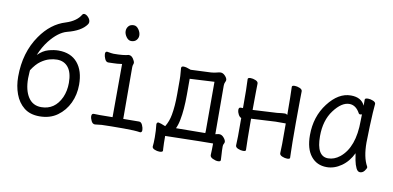

<svg xmlns="http://www.w3.org/2000/svg" viewBox="-76 -949 2652 1294"><g transform="rotate(10 1250.0 -302.0)"><path d="M229 17Q164 17 123 -16Q82 -49 62 -103.5Q42 -158 42 -222Q42 -387 125 -506Q195 -607 295 -637Q367 -660 395 -708Q399 -715 407 -715Q421 -715 435.5 -699.5Q450 -684 450 -667Q450 -658 444 -650Q409 -600 314 -576Q255 -560 197 -487Q164 -445 140 -387Q174 -421 211.5 -431.5Q249 -442 280 -442Q365 -442 410.5 -388Q456 -334 456 -239Q456 -171 429 -113.5Q402 -56 351.5 -19.5Q301 17 229 17ZM230 -46Q323 -46 366 -139Q386 -184 386 -239Q386 -309 358 -344.5Q330 -380 281 -380Q257 -380 229.5 -372.5Q202 -365 172 -344Q142 -323 113 -278L112 -266Q110 -244 110 -222Q110 -141 141 -93.5Q172 -46 230 -46Z M607 6Q591 6 582 -12.5Q573 -31 573 -45Q573 -63 588 -63L628 -62L716 -63Q717 -110 717 -427Q681 -422 658 -422Q635 -422 623 -421Q608 -421 599.5 -440.5Q591 -460 591 -474Q591 -491 604 -491Q638 -485 648 -485Q717 -485 751 -495Q774 -495 788 -466Q794 -455 794 -449Q794 -442 791 -435.5Q788 -429 788 -416Q788 -129 789 -64Q884 -64 897 -65Q912 -65 920.5 -45.5Q929 -26 929 -12Q929 5 916 5Q881 -1 804 -1Q709 -1 653 1ZM750 -590Q731 -590 716.5 -610Q702 -630 702 -650Q702 -669 714 -683.5Q726 -698 750 -698Q769 -698 783.5 -677.5Q798 -657 798 -636Q798 -618 785.5 -604Q773 -590 750 -590Z M1067 111Q1051 111 1034 104Q1017 97 1017 85Q1020 62 1020 22Q1020 -26 1015 -66Q1015 -81 1027 -81H1031L1032 -80Q1044 -78 1065 -69L1076 -65Q1099 -103 1107 -149Q1118 -209 1118 -291V-387Q1118 -417 1115.5 -438Q1113 -459 1113 -469Q1113 -482 1128 -482Q1138 -482 1149.5 -479Q1161 -476 1179 -469L1318 -475Q1341 -477 1356.5 -481.5Q1372 -486 1382 -486Q1398 -486 1412.5 -470.5Q1427 -455 1427 -442Q1427 -436 1422 -426.5Q1417 -417 1417 -402Q1417 -101 1418 -81Q1418 -75 1418 -70Q1422 -70 1426 -72Q1438 -75 1445 -75Q1462 -75 1476 -58.5Q1490 -42 1490 -30Q1490 -23 1485.5 -16Q1481 -9 1481 2Q1481 33 1483 56L1485 95Q1485 106 1467 106Q1451 106 1431.5 97Q1412 88 1412 74Q1414 36 1414 -6Q1395 -7 1087 0Q1087 57 1089 86L1090 100Q1090 111 1067 111ZM1150 -64 1350 -66Q1351 -73 1351 -81V-417L1183 -408V-301Q1183 -195 1169 -126Q1163 -92 1150 -64Z M1621 8Q1605 8 1587 0.5Q1569 -7 1569 -20Q1569 -45 1571 -83V-208Q1559 -212 1550.5 -228.5Q1542 -245 1542 -258Q1542 -276 1555 -276H1571Q1571 -377 1570.5 -398Q1570 -419 1569 -441.5Q1568 -464 1568 -474Q1568 -484 1587 -484Q1603 -484 1621 -476.5Q1639 -469 1639 -456L1638 -397Q1637 -379 1637 -275L1803 -284Q1826 -287 1837 -288Q1848 -289 1857 -289Q1866 -289 1873 -282Q1873 -378 1872 -398Q1870 -442 1870 -474Q1870 -484 1889 -484Q1905 -484 1923 -476.5Q1941 -469 1941 -456L1940 -397Q1939 -379 1939 -238Q1939 -85 1941 -37L1942 -1Q1942 8 1923 8Q1907 8 1889 0.5Q1871 -7 1871 -20Q1871 -45 1873 -83V-224H1804L1637 -215Q1637 -102 1638 -81Q1640 -36 1640 -1Q1640 8 1621 8Z M2195 18Q2127 18 2087 -32Q2047 -82 2047 -175Q2047 -302 2117.5 -394Q2188 -486 2273 -486Q2345 -486 2369 -433V-475Q2369 -485 2391 -485Q2407 -485 2425 -477.5Q2443 -470 2443 -458Q2438 -411 2434 -306Q2431 -225 2431 -193Q2431 -91 2463 -34L2465 -29Q2465 -19 2452.5 -3Q2440 13 2422 13Q2406 13 2395.5 -8.5Q2385 -30 2379 -60.5Q2373 -91 2371 -108Q2343 -49 2295 -15.5Q2247 18 2195 18ZM2194 -42Q2236 -42 2274 -72Q2367 -147 2367 -330Q2367 -356 2368 -374Q2365 -371 2355 -371Q2349 -371 2346 -376Q2318 -428 2273 -428Q2220 -428 2167.5 -358Q2115 -288 2115 -180Q2115 -42 2194 -42Z"/></g></svg>

Font: LXGW WenKai Mono TC
Style: Regular
Weight: 400
Designer: LXGW / Fontworks Inc.
Foundry: LXGW / Fontworks Inc.
Version: Version 1.330